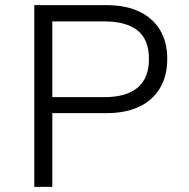

<svg xmlns="http://www.w3.org/2000/svg" viewBox="-20 -725 732 745"><path d="M113 0V-705H393Q468 -705 520.5 -680Q573 -655 601 -608.5Q629 -562 629 -496Q629 -431 601 -383.5Q573 -336 520 -311Q467 -286 393 -286H183V0ZM183 -348H384Q470 -348 514 -385Q558 -422 558 -496Q558 -571 514 -606.5Q470 -642 384 -642H183Z"/></svg>

Font: Nunito Sans 7pt Light
Style: Regular
Weight: 300
Designer: Vernon Adams
Foundry: Vernon Adams
Version: Version 3.101;gftools[0.9.27]